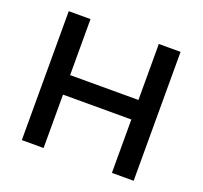

<svg xmlns="http://www.w3.org/2000/svg" viewBox="-121 -840 1034 980"><g transform="rotate(20 395.5 -350.0)"><path d="M91.8 0V-700.2H210V-396H581.1V-700.2H699.2V0H581.1V-290H210V0Z"/></g></svg>

Font: Trueno
Style: Regular
Weight: 400
Designer: Julieta Ulanovsky
Foundry: Julieta Ulanovsky
Version: Version 3.001b | FøM Fix